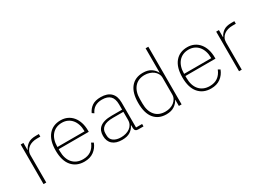

<svg xmlns="http://www.w3.org/2000/svg" viewBox="-24 -1431 2904 2134"><g transform="rotate(-30 1428.0 -364.0)"><path d="M100 0V-508H135V-419H139Q155 -455 191 -481.5Q227 -508 295 -508H333V-475H289Q258 -475 230 -467Q202 -459 181 -443Q160 -427 147.5 -403.5Q135 -380 135 -349V0Z M621 12Q520 12 461.5 -56Q403 -124 403 -254Q403 -383 460 -451.5Q517 -520 617 -520Q664 -520 702.5 -502Q741 -484 768.5 -451Q796 -418 811 -371.5Q826 -325 826 -268V-252H440V-225Q440 -178 452 -140Q464 -102 487.5 -75Q511 -48 544.5 -33.5Q578 -19 621 -19Q742 -19 788 -135L815 -120Q792 -60 743 -24Q694 12 621 12ZM617 -489Q575 -489 542.5 -474.5Q510 -460 487 -433Q464 -406 452 -368Q440 -330 440 -284V-280H788V-286Q788 -332 775.5 -369.5Q763 -407 740.5 -433.5Q718 -460 686.5 -474.5Q655 -489 617 -489Z M1314 0Q1273 0 1271 -42V-79H1267Q1249 -40 1210 -14Q1171 12 1105 12Q1026 12 983 -26Q940 -64 940 -133Q940 -166 950 -193Q960 -220 983.5 -239.5Q1007 -259 1044.5 -269.5Q1082 -280 1137 -280H1270V-348Q1270 -420 1235 -454.5Q1200 -489 1131 -489Q1024 -489 983 -399L958 -416Q979 -463 1020 -491.5Q1061 -520 1132 -520Q1217 -520 1261 -476.5Q1305 -433 1305 -352V-31H1383V0ZM1108 -19Q1141 -19 1170.5 -27.5Q1200 -36 1222 -52Q1244 -68 1257 -92Q1270 -116 1270 -148V-252H1137Q1053 -252 1015 -223.5Q977 -195 977 -148V-120Q977 -70 1013.5 -44.5Q1050 -19 1108 -19Z M1837 -79H1834Q1817 -43 1777 -15.5Q1737 12 1673 12Q1573 12 1517.5 -55.5Q1462 -123 1462 -254Q1462 -385 1517.5 -452.5Q1573 -520 1673 -520Q1737 -520 1777 -493Q1817 -466 1834 -429H1837V-740H1872V0H1837ZM1678 -20Q1710 -20 1739 -29Q1768 -38 1789.5 -55Q1811 -72 1824 -95.5Q1837 -119 1837 -148V-362Q1837 -390 1824 -413.5Q1811 -437 1789.5 -453.5Q1768 -470 1739 -479.5Q1710 -489 1678 -489Q1593 -489 1546.5 -433.5Q1500 -378 1500 -283V-225Q1500 -130 1546.5 -75Q1593 -20 1678 -20Z M2247 12Q2146 12 2087.5 -56Q2029 -124 2029 -254Q2029 -383 2086 -451.5Q2143 -520 2243 -520Q2290 -520 2328.5 -502Q2367 -484 2394.5 -451Q2422 -418 2437 -371.5Q2452 -325 2452 -268V-252H2066V-225Q2066 -178 2078 -140Q2090 -102 2113.5 -75Q2137 -48 2170.5 -33.5Q2204 -19 2247 -19Q2368 -19 2414 -135L2441 -120Q2418 -60 2369 -24Q2320 12 2247 12ZM2243 -489Q2201 -489 2168.5 -474.5Q2136 -460 2113 -433Q2090 -406 2078 -368Q2066 -330 2066 -284V-280H2414V-286Q2414 -332 2401.5 -369.5Q2389 -407 2366.5 -433.5Q2344 -460 2312.5 -474.5Q2281 -489 2243 -489Z M2609 0V-508H2644V-419H2648Q2664 -455 2700 -481.5Q2736 -508 2804 -508H2842V-475H2798Q2767 -475 2739 -467Q2711 -459 2690 -443Q2669 -427 2656.5 -403.5Q2644 -380 2644 -349V0Z"/></g></svg>

Font: IBM Plex Sans Thai ExtLt
Style: Regular
Weight: 200
Designer: Mike Abbink, Paul van der Laan, Pieter van Rosmalen, Ben Mitchell, Mark Frömberg
Foundry: Bold Monday
Version: Version 1.2